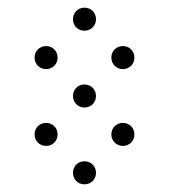

<svg xmlns="http://www.w3.org/2000/svg" viewBox="-20 -500 440 500"><path d="M200 -420C217 -420 230 -433 230 -450C230 -467 217 -480 200 -480C183 -480 170 -467 170 -450C170 -433 183 -420 200 -420ZM100 -320C117 -320 130 -333 130 -350C130 -367 117 -380 100 -380C83 -380 70 -367 70 -350C70 -333 83 -320 100 -320ZM300 -320C317 -320 330 -333 330 -350C330 -367 317 -380 300 -380C283 -380 270 -367 270 -350C270 -333 283 -320 300 -320ZM200 -220C217 -220 230 -233 230 -250C230 -267 217 -280 200 -280C183 -280 170 -267 170 -250C170 -233 183 -220 200 -220ZM100 -120C117 -120 130 -133 130 -150C130 -167 117 -180 100 -180C83 -180 70 -167 70 -150C70 -133 83 -120 100 -120ZM300 -120C317 -120 330 -133 330 -150C330 -167 317 -180 300 -180C283 -180 270 -167 270 -150C270 -133 283 -120 300 -120ZM200 -20C217 -20 230 -33 230 -50C230 -67 217 -80 200 -80C183 -80 170 -67 170 -50C170 -33 183 -20 200 -20Z"/></svg>

Font: TINY 5x3 60
Style: Regular
Weight: 150
Designer: Jack Halten Fahnestock
Foundry: Velvetyne Type Foundry
Version: Version 1.002;hotconv 1.0.109;makeotfexe 2.5.65596